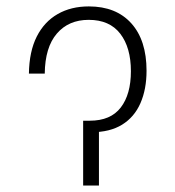

<svg xmlns="http://www.w3.org/2000/svg" viewBox="-20 -573 541 593"><path d="M69.3 -345.7Q70.3 -414.1 93.5 -460Q116.7 -505.9 158 -529.5Q199.2 -553.2 254.4 -553.2Q338.4 -553.2 385.5 -501Q432.6 -448.7 432.6 -354.5Q432.6 -297.4 413.8 -254.4Q395 -211.4 357.2 -188Q319.3 -164.6 262.2 -164.6H247.1V-200.2H257.3Q321.8 -200.2 353 -241Q384.3 -281.7 384.3 -353Q384.3 -426.3 351.3 -469Q318.4 -511.7 253.9 -511.7Q191.9 -511.7 155.5 -469.2Q119.1 -426.8 118.2 -345.7ZM236.8 -200.2H285.6V0H236.8Z"/></svg>

Font: Inter 16pt ExtraLight
Style: Regular
Weight: 250
Version: Version 4.001;git-66647c0bb